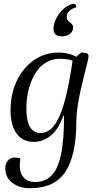

<svg xmlns="http://www.w3.org/2000/svg" viewBox="-20 -741 521 1019"><path d="M138 258Q100 258 70.5 244.5Q41 231 24.5 207.5Q8 184 8 153Q8 134 15 121.5Q22 109 33.5 102Q45 95 60 95Q67 95 74 96.5Q81 98 88 100Q87 110 86 119.5Q85 129 85 138Q85 178 106 201.5Q127 225 167 225Q217 225 251 193Q285 161 302.5 84.5Q320 8 320 -125H315Q293 -59 251.5 -23.5Q210 12 159 12Q101 12 68.5 -31.5Q36 -75 36 -157Q36 -222 55 -277.5Q74 -333 108.5 -374.5Q143 -416 189 -439Q235 -462 289 -462Q330 -462 361.5 -450.5Q393 -439 420 -414L417 -386Q405 -397 378 -413Q351 -429 296 -429Q257 -429 224.5 -409.5Q192 -390 169 -354Q146 -318 133 -270Q120 -222 120 -165Q120 -124 128 -94.5Q136 -65 153 -50Q170 -35 196 -35Q226 -35 251 -57Q276 -79 296.5 -126Q317 -173 334 -247Q351 -321 366 -424L411 -462Q428 -462 439 -458.5Q450 -455 450 -443Q450 -435 443.5 -408.5Q437 -382 427.5 -344.5Q418 -307 408 -263Q398 -219 391.5 -174.5Q385 -130 385 -92Q385 79 328.5 168.5Q272 258 138 258ZM374 -721Q379 -718 382 -713.5Q385 -709 385 -702Q361 -696 347.5 -682Q334 -668 334 -652Q334 -638 342.5 -630.5Q351 -623 359.5 -615Q368 -607 368 -594Q368 -574 350.5 -561Q333 -548 309 -548Q264 -548 264 -588Q264 -610 274 -633.5Q284 -657 300.5 -676.5Q317 -696 336 -708Q355 -720 374 -721Z"/></svg>

Font: Petrona
Style: Italic
Weight: 400
Italic angle: -9°
Designer: Ringo R. Seeber
Foundry: Ringo R. Seeber
Version: Version 2.001; ttfautohint (v1.8.3)